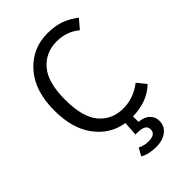

<svg xmlns="http://www.w3.org/2000/svg" viewBox="-272 -803 1144 1144"><g transform="rotate(-45 300.0 -231.0)"><path d="M370 57Q416 61 439.5 84.5Q463 108 463 140Q463 187 427.5 212.5Q392 238 341 238Q278 238 236 214L263 166Q293 182 330 182Q390 182 390 141Q390 115 369 106Q348 97 304 97L310 7Q199 -11 131 -103Q63 -195 63 -345Q63 -512 147.5 -606Q232 -700 358 -700Q422 -700 468 -683.5Q514 -667 558 -633L509 -576Q448 -627 364 -627Q271 -627 212.5 -559.5Q154 -492 154 -345Q154 -199 211 -131Q268 -63 363 -63Q450 -63 523 -120L568 -64Q494 8 370 11Z"/></g></svg>

Font: Fira Mono
Style: Regular
Weight: 400
Designer: Carrois Corporate & Edenspiekermann AG
Foundry: Carrois Corporate GbR & Edenspiekermann AG
Version: Version 3.206;PS 003.206;hotconv 1.0.70;makeotf.lib2.5.58329